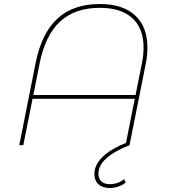

<svg xmlns="http://www.w3.org/2000/svg" viewBox="-20 -723 844 956"><path d="M714 -487Q714 -444 706 -407L625 0H605L651 -231H142L96 0H76L157 -408Q187 -558 266 -630.5Q345 -703 477 -703Q591 -703 652.5 -646.5Q714 -590 714 -487ZM695 -485Q695 -582 638.5 -633Q582 -684 477 -684Q353 -684 279 -615.5Q205 -547 177 -406L146 -250H655L686 -405Q695 -449 695 -485ZM450 144Q450 50 618 -16L625 0Q470 61 470 142Q470 167 485 180.5Q500 194 527 194Q567 194 598 169L606 186Q571 213 526 213Q491 213 470.5 194.5Q450 176 450 144Z"/></svg>

Font: Montserrat Alternates Thin
Style: Italic
Weight: 250
Italic angle: -11.3°
Designer: Julieta Ulanovsky
Foundry: Julieta Ulanovsky
Version: Version 7.200